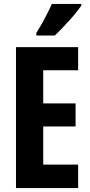

<svg xmlns="http://www.w3.org/2000/svg" viewBox="-20 -953 456 973"><path d="M376 0H61V-714H376V-597H199V-429H363V-312H199V-119H376ZM392 -924Q382 -910 366.5 -890.5Q351 -871 332 -850Q313 -829 294 -809Q275 -789 258 -773H164V-786Q181 -813 195 -838Q209 -863 221 -887Q233 -911 243 -933H392Z"/></svg>

Font: Noto Sans Display ExtraCondensed
Style: Regular
Weight: 400
Width: 2
Version: Version 2.003